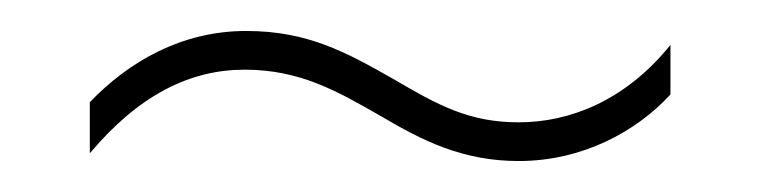

<svg xmlns="http://www.w3.org/2000/svg" viewBox="-20 -416 490 124"><path d="M226 -341C253 -325 279 -312 315 -312C356 -312 391 -331 413 -355V-387C384 -351 348 -337 315 -337C283 -337 263 -348 234 -365C204 -382 179 -396 139 -396C97 -396 63 -376 38 -350V-317C70 -355 103 -371 138 -371C174 -371 198 -357 226 -341Z"/></svg>

Font: Noto Sans Lao Condensed Thin
Style: Regular
Weight: 100
Width: 3
Designer: Monotype Design Team
Foundry: Monotype Imaging Inc.
Version: Version 2.003